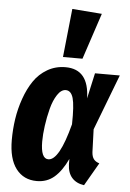

<svg xmlns="http://www.w3.org/2000/svg" viewBox="-58 -875 630 934"><g transform="rotate(5 257.5 -408.5)"><path d="M256.8 -833 401.9 -821.8 327.1 -596.2H231.9ZM249 -547.9Q363.3 -547.9 366.2 -405.8L394 -530.8H515.1L411.1 -258.8L415 -147.9Q416.5 -125 425.8 -113.3Q435.1 -101.6 453.1 -96.2L388.2 16.1Q350.1 10.7 328.9 -13.2Q307.6 -37.1 306.2 -79.1V-105Q278.3 -45.4 242.7 -14.6Q207 16.1 157.2 16.1Q92.8 16.1 55.9 -32.2Q19 -80.6 19 -172.9Q19 -224.6 26.6 -275.4Q34.2 -326.2 51.8 -376Q69.3 -425.8 95 -463.6Q120.6 -501.5 160.4 -524.7Q200.2 -547.9 249 -547.9ZM259.8 -437Q237.3 -437 218.8 -408.9Q200.2 -380.9 189.5 -339.1Q178.7 -297.4 172.9 -254.9Q167 -212.4 167 -178.2Q167 -94.2 204.1 -94.2Q257.3 -94.2 304.2 -273.9Q306.2 -366.2 295.9 -401.6Q285.6 -437 259.8 -437Z"/></g></svg>

Font: Fira Sans Compressed
Style: Bold Italic
Weight: 700
Width: 3
Italic angle: -8°
Designer: Carrois Corporate & Edenspiekermann AG
Foundry: Carrois Corporate GbR & Edenspiekermann AG
Version: Version 4.203;PS 004.203;hotconv 1.0.88;makeotf.lib2.5.64775